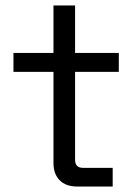

<svg xmlns="http://www.w3.org/2000/svg" viewBox="-20 -683 500 703"><path d="M262.7 0Q220.7 0 198.2 -23.4Q175.8 -45.9 175.8 -85.9Q175.8 -197.3 175.8 -419.9Q139.6 -419.9 29.3 -419.9Q29.3 -437.5 29.3 -489.3Q65.4 -489.3 175.8 -489.3Q175.8 -532.2 175.8 -663.1Q195.3 -663.1 254.9 -663.1Q254.9 -619.1 254.9 -489.3Q294.9 -489.3 415 -489.3Q415 -471.7 415 -419.9Q375 -419.9 254.9 -419.9Q254.9 -339.8 254.9 -97.7Q254.9 -68.4 284.2 -68.4Q320.3 -68.4 392.6 -68.4Q392.6 -50.8 392.6 0Q360.4 0 262.7 0Z"/></svg>

Font: Kadena Space Grotesk
Style: Regular
Weight: 400
Designer: Florian Karsten
Version: Version 2.000